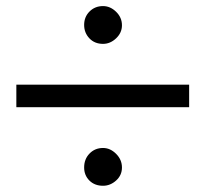

<svg xmlns="http://www.w3.org/2000/svg" viewBox="-20 -594 669 625"><path d="M33.2 -245.1V-318.4H595.7V-245.1ZM315.4 -574.2Q338.9 -574.2 357.9 -555.7Q377 -537.1 377 -511.7Q377 -487.3 357.9 -469.2Q338.9 -451.2 315.4 -451.2Q288.1 -451.2 271 -469.2Q253.9 -487.3 253.9 -512.7Q253.9 -539.1 271.5 -556.6Q289.1 -574.2 315.4 -574.2ZM315.4 -112.3Q338.9 -112.3 357.9 -93.3Q377 -74.2 377 -48.8Q377 -23.4 357.9 -6.3Q338.9 10.7 315.4 10.7Q288.1 10.7 271 -6.3Q253.9 -23.4 253.9 -48.8Q253.9 -76.2 271.5 -94.2Q289.1 -112.3 315.4 -112.3Z"/></svg>

Font: Jomolhari
Style: Regular
Weight: 400
Designer: Christopher J. Fynn
Foundry: Christopher  J.  Fynn (Karma Drubgy¸ Tenzin).
Version: Version 1.000